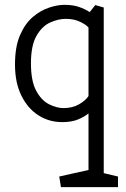

<svg xmlns="http://www.w3.org/2000/svg" viewBox="-20 -501 523 794"><path d="M232 273 225 229 346 202V-32Q331 -19 304 -7.5Q277 4 237 4Q183 4 139 -24Q95 -52 68.5 -105.5Q42 -159 42 -234Q42 -308 63 -356Q84 -404 116 -431Q148 -458 183 -469.5Q218 -481 246 -481Q281 -481 306 -472.5Q331 -464 351 -451L374 -480L409 -470V215L468 229V273ZM243 -54Q280 -54 307.5 -70Q335 -86 346 -104V-387Q336 -399 311 -411Q286 -423 252 -423Q221 -423 187.5 -408Q154 -393 131 -353Q108 -313 108 -239Q108 -166 129.5 -126Q151 -86 182.5 -70Q214 -54 243 -54Z"/></svg>

Font: Kreon Light Light
Style: Regular
Weight: 300
Version: Version 2.002